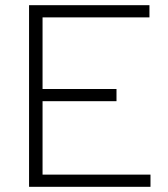

<svg xmlns="http://www.w3.org/2000/svg" viewBox="-20 -720 646 740"><path d="M92 0V-700H556V-653H144V-377H429V-330H144V-47H560V0Z"/></svg>

Font: Red Hat Text Light
Style: Regular
Weight: 300
Designer: Pentagram, MCKL
Foundry: Pentagram, MCKL
Version: Version 1.023; ttfautohint (v1.8.3)